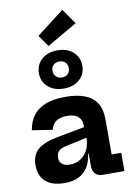

<svg xmlns="http://www.w3.org/2000/svg" viewBox="-119 -1219 892 1300"><g transform="rotate(-10 327.5 -569.0)"><path d="M480 0Q447 0 429.2 -19.8Q411.5 -39.5 411.5 -75.5V-194L422 -214L416 -274L411.5 -307.5V-351Q411.5 -379.5 399.5 -398.2Q387.5 -417 364.8 -426Q342 -435 310 -435Q265 -435 236.8 -416.8Q208.5 -398.5 200 -359L60 -380.5Q69 -439 99.5 -480Q130 -521 185 -542.5Q240 -564 322.5 -564Q400 -564 453.8 -543.8Q507.5 -523.5 535.5 -480.5Q563.5 -437.5 563.5 -369.5V-125.5H629.5V0ZM218.5 10Q132 10 87.5 -30Q43 -70 43 -143Q43 -214 87.5 -251.2Q132 -288.5 227 -305.5L439.5 -345.5V-271.5L271 -235.5Q235 -228.5 218.5 -211.8Q202 -195 202 -167.5Q202 -138 220.8 -122.5Q239.5 -107 274.5 -107Q314.5 -107 346.8 -127Q379 -147 397.5 -184.2Q416 -221.5 416 -274L441 -156.5H407Q396 -73 347.5 -31.5Q299 10 218.5 10ZM323.5 -621Q256 -621 215 -658Q174 -695 174 -752Q174 -809.5 215 -846.5Q256 -883.5 323.5 -883.5Q391 -883.5 431.8 -846.5Q472.5 -809.5 472.5 -752Q472.5 -695 431.8 -658Q391 -621 323.5 -621ZM323.5 -697Q349 -697 364.2 -712.5Q379.5 -728 379.5 -752Q379.5 -777 364.2 -792Q349 -807 323.5 -807Q298.5 -807 282.8 -792Q267 -777 267 -752Q267 -728 282.8 -712.5Q298.5 -697 323.5 -697ZM404.5 -1148 477.5 -1043 270.5 -923 215 -1002Z"/></g></svg>

Font: Hepta Slab
Style: Bold
Weight: 700
Designer: Michael LaGattuta
Foundry: Michael LaGattuta
Version: Version 1.100